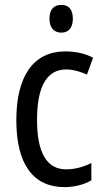

<svg xmlns="http://www.w3.org/2000/svg" viewBox="-20 -758 427 788"><path d="M232 -738C201 -738 183 -719 183 -681C183 -644 202 -624 232 -624C261 -624 279 -644 279 -681C279 -719 262 -738 232 -738ZM245 10C284 10 325 0 355 -18V-89C323 -73 288 -63 251 -63C172 -63 132 -131 132 -266C132 -403 172 -473 252 -473C279 -473 310 -464 337 -452L362 -521C333 -537 294 -547 248 -547C119 -547 47 -448 47 -265C47 -80 119 10 245 10Z"/></svg>

Font: Noto Sans Gurmukhi UI Condensed
Style: Regular
Weight: 400
Width: 3
Designer: Jelle Bosma - Monotype Design Team
Foundry: Monotype Imaging Inc.
Version: Version 2.004